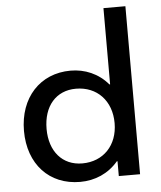

<svg xmlns="http://www.w3.org/2000/svg" viewBox="-54 -805 725 863"><g transform="rotate(-5 308.5 -373.5)"><path d="M445 -414H442C398 -466 337 -491 273 -491C135 -491 41 -389 41 -239C41 -89 134 11 273 11C340 11 401 -15 445 -67H448V0H544V-758H445ZM290 -71C200 -71 143 -138 143 -239C143 -342 200 -408 290 -408C385 -408 450 -340 450 -239C450 -139 385 -71 290 -71Z"/></g></svg>

Font: UULA Sans Medium
Style: Regular
Weight: 500
Designer: Mohamed Gaber, Laura Garcia Mut
Foundry: Kief Type Foundry
Version: Version 3.006;hotconv 1.0.109;makeotfexe 2.5.65596